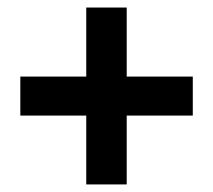

<svg xmlns="http://www.w3.org/2000/svg" viewBox="-20 -586 568 512"><path d="M210 -277.8H34.2V-381.8H210V-565.9H317.9V-381.8H494.1V-277.8H317.9V-94.2H210Z"/></svg>

Font: SourceSansPro-Bold
Style: Bold
Weight: 700
Designer: Paul D. Hunt
Foundry: Adobe Systems Incorporated
Version: Version 1.050;PS Version 1.000;hotconv 1.0.70;makeotf.lib2.5